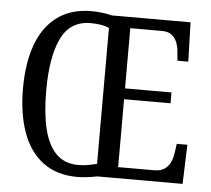

<svg xmlns="http://www.w3.org/2000/svg" viewBox="-52 -781 932 848"><g transform="rotate(5 414.0 -357.5)"><path d="M320 10Q229 10 168 -36Q107 -82 77.5 -165Q48 -248 48 -359Q48 -470 77.5 -552Q107 -634 168 -679.5Q229 -725 321 -725Q342 -725 367.5 -722Q393 -719 410 -714H760L765 -540H717L713 -582Q711 -605 703 -623.5Q695 -642 679.5 -653.5Q664 -665 637 -665H497V-398H703V-350H497V-49H657Q685 -49 702 -60.5Q719 -72 728 -91Q737 -110 740 -132L746 -174H793L787 0H408Q390 4 365.5 7Q341 10 320 10ZM320 -43Q345 -43 366 -47Q387 -51 403 -55V-658Q387 -665 366.5 -668.5Q346 -672 321 -672Q230 -672 190.5 -589.5Q151 -507 151 -358Q151 -259 168 -188.5Q185 -118 222.5 -80.5Q260 -43 320 -43Z"/></g></svg>

Font: Noto Serif Khmer Condensed
Style: Regular
Weight: 400
Width: 3
Designer: Danh Hong and the Monotype Design Team
Foundry: Monotype Imaging Inc.
Version: Version 2.004